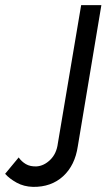

<svg xmlns="http://www.w3.org/2000/svg" viewBox="-24 -720 416 750"><path d="M49 -105Q60 -89 77 -79Q94 -69 119 -70Q148 -72 172.5 -96Q197 -120 202 -160L293 -700H372L280 -149Q269 -74 222.5 -31.5Q176 11 105 10Q69 9 41 -6.5Q13 -22 -4 -41Z"/></svg>

Font: Von Book
Style: Italic
Weight: 400
Version: Version 4.000; ttfautohint (v1.8.4.7-5d5b)